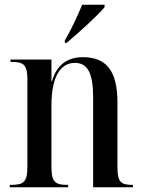

<svg xmlns="http://www.w3.org/2000/svg" viewBox="-20 -786 602 806"><path d="M252 -616V-606H260C309 -648 391 -721 419 -756V-766H325C306 -721 280 -663 252 -616ZM21 0H266V-10H261C211 -10 196 -23 196 -84V-345C196 -460 232 -522 294 -522C351 -522 371 -474 371 -375V0H538V-10H534C485 -10 473 -24 473 -87V-357C473 -489 426 -546 328 -546C264 -546 217 -514 198 -444H196V-536H24V-526H30C80 -526 95 -513 95 -453V-86C95 -23 80 -10 28 -10H21Z"/></svg>

Font: Noto Serif Display Condensed Medium
Style: Regular
Weight: 500
Width: 3
Designer: Monotype Design Team
Foundry: Monotype Imaging Inc.
Version: Version 2.009